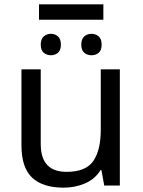

<svg xmlns="http://www.w3.org/2000/svg" viewBox="-20 -856 658 886"><path d="M533 -536V0H461L448 -71H444Q418 -29 372 -9.5Q326 10 274 10Q177 10 128 -36.5Q79 -83 79 -185V-536H168V-191Q168 -63 287 -63Q376 -63 410.5 -113Q445 -163 445 -257V-536ZM457 -836V-765H160V-836ZM215 -700Q234 -700 247.5 -688Q261 -676 261 -650Q261 -624 247.5 -612.5Q234 -601 215 -601Q196 -601 182 -612.5Q168 -624 168 -650Q168 -676 182 -688Q196 -700 215 -700ZM402 -700Q422 -700 435.5 -688Q449 -676 449 -650Q449 -624 435.5 -612.5Q422 -601 402 -601Q383 -601 369 -612.5Q355 -624 355 -650Q355 -676 369 -688Q383 -700 402 -700Z"/></svg>

Font: Noto IKEA Simplified Chinese
Style: Regular
Weight: 400
Designer: Monotype Design Team
Foundry: Monotype Imaging Inc.
Version: Version 1.100